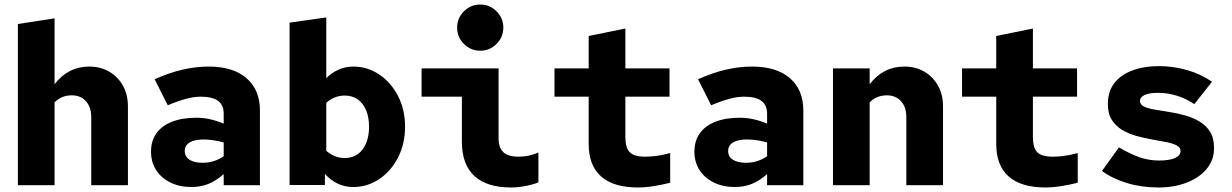

<svg xmlns="http://www.w3.org/2000/svg" viewBox="-20 -818 5440 848"><path d="M59 0V-712L221 -737V-446Q281 -524 374 -524Q424 -524 462.5 -501.5Q501 -479 523 -439.5Q545 -400 545 -348V0H383V-301Q383 -345 359.5 -371Q336 -397 297 -397Q275 -397 256 -389.5Q237 -382 221 -366V0Z M825 8Q773 8 732.5 -12Q692 -32 669.5 -67Q647 -102 647 -148Q647 -196 671 -229.5Q695 -263 740 -280.5Q785 -298 848 -298Q876 -298 905 -292Q934 -286 968 -272V-316Q968 -354 943 -372.5Q918 -391 866 -391Q837 -391 801.5 -381.5Q766 -372 721 -353L663 -468Q728 -497 786.5 -510.5Q845 -524 902 -524Q1009 -524 1068.5 -473Q1128 -422 1128 -330V0H968V-49Q934 -19 900 -5.5Q866 8 825 8ZM796 -151Q796 -126 817 -112.5Q838 -99 875 -99Q901 -99 924.5 -106.5Q948 -114 968 -128V-189Q946 -195 923.5 -198.5Q901 -202 879 -202Q840 -202 818 -189Q796 -176 796 -151Z M1259 -1V-718L1421 -741V-473Q1445 -497 1475.5 -510.5Q1506 -524 1540 -524Q1603 -524 1655 -489Q1707 -454 1738 -394Q1769 -334 1769 -258Q1769 -183 1738 -122.5Q1707 -62 1655 -27Q1603 8 1540 8Q1503 8 1471.5 -7Q1440 -22 1415 -50V-1ZM1502 -120Q1536 -120 1560 -137Q1584 -154 1597 -185.5Q1610 -217 1610 -258Q1610 -300 1597 -331Q1584 -362 1560 -379Q1536 -396 1502 -396Q1479 -396 1458.5 -387.5Q1438 -379 1421 -364V-152Q1438 -137 1458.5 -128.5Q1479 -120 1502 -120Z M2101 -594Q2059 -594 2029 -624Q1999 -654 1999 -696Q1999 -738 2029 -768Q2059 -798 2101 -798Q2143 -798 2173 -768Q2203 -738 2203 -696Q2203 -654 2173 -624Q2143 -594 2101 -594ZM2237 10Q2130 10 2075 -41Q2020 -92 2020 -192V-391H1842V-516H2182V-209Q2182 -166 2203 -146Q2224 -126 2270 -126Q2292 -126 2312.5 -130Q2333 -134 2358 -144V-13Q2342 -5 2306 2.5Q2270 10 2237 10Z M2798 10Q2690 10 2635 -38.5Q2580 -87 2580 -182V-391H2429V-516H2580V-659L2742 -692V-516H2937V-391H2742V-214Q2742 -165 2761.5 -145.5Q2781 -126 2830 -126Q2852 -126 2877 -129Q2902 -132 2940 -142V-11Q2910 -3 2870.5 3.5Q2831 10 2798 10Z M3225 8Q3173 8 3132.5 -12Q3092 -32 3069.5 -67Q3047 -102 3047 -148Q3047 -196 3071 -229.5Q3095 -263 3140 -280.5Q3185 -298 3248 -298Q3276 -298 3305 -292Q3334 -286 3368 -272V-316Q3368 -354 3343 -372.5Q3318 -391 3266 -391Q3237 -391 3201.5 -381.5Q3166 -372 3121 -353L3063 -468Q3128 -497 3186.5 -510.5Q3245 -524 3302 -524Q3409 -524 3468.5 -473Q3528 -422 3528 -330V0H3368V-49Q3334 -19 3300 -5.5Q3266 8 3225 8ZM3196 -151Q3196 -126 3217 -112.5Q3238 -99 3275 -99Q3301 -99 3324.5 -106.5Q3348 -114 3368 -128V-189Q3346 -195 3323.5 -198.5Q3301 -202 3279 -202Q3240 -202 3218 -189Q3196 -176 3196 -151Z M3659 0V-516H3821V-446Q3881 -524 3974 -524Q4024 -524 4062.5 -501.5Q4101 -479 4123 -439.5Q4145 -400 4145 -348V0H3983V-301Q3983 -345 3959.5 -371Q3936 -397 3897 -397Q3875 -397 3856 -389.5Q3837 -382 3821 -366V0Z M4598 10Q4490 10 4435 -38.5Q4380 -87 4380 -182V-391H4229V-516H4380V-659L4542 -692V-516H4737V-391H4542V-214Q4542 -165 4561.5 -145.5Q4581 -126 4630 -126Q4652 -126 4677 -129Q4702 -132 4740 -142V-11Q4710 -3 4670.5 3.5Q4631 10 4598 10Z M5097 10Q5022 10 4957.5 -9.5Q4893 -29 4847 -63L4922 -167Q4979 -134 5018.5 -121.5Q5058 -109 5098 -109Q5145 -109 5169.5 -120Q5194 -131 5194 -151Q5194 -167 5176.5 -176Q5159 -185 5130.5 -190.5Q5102 -196 5068 -202Q5034 -208 4999.5 -217.5Q4965 -227 4936.5 -244Q4908 -261 4890.5 -288.5Q4873 -316 4873 -358Q4873 -413 4901 -450Q4929 -487 4980.5 -506.5Q5032 -526 5100 -526Q5160 -526 5221 -509Q5282 -492 5333 -457L5255 -358Q5216 -384 5175.5 -396Q5135 -408 5096 -408Q5056 -408 5035.5 -398.5Q5015 -389 5015 -372Q5015 -356 5032.5 -347.5Q5050 -339 5079.5 -334Q5109 -329 5144 -323.5Q5179 -318 5213.5 -308.5Q5248 -299 5277.5 -281.5Q5307 -264 5324.5 -236Q5342 -208 5342 -164Q5342 -111 5309.5 -72Q5277 -33 5221.5 -11.5Q5166 10 5097 10Z"/></svg>

Font: Red Hat Mono VF Light
Style: Regular
Weight: 300
Monospace: yes
Designer: Pentagram, MCKL
Foundry: Pentagram, MCKL
Version: Version 1.023